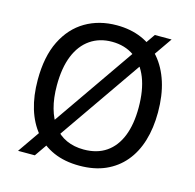

<svg xmlns="http://www.w3.org/2000/svg" viewBox="-102 -783 921 906"><g transform="rotate(15 358.5 -330.5)"><path d="M63 17 545 -678H627L145 17ZM360 10Q288 10 233.5 -14Q179 -38 141.5 -83Q104 -128 85 -190.5Q66 -253 66 -331Q66 -445 104 -521.5Q142 -598 208.5 -637Q275 -676 361 -676Q428 -676 482 -653Q536 -630 574.5 -585Q613 -540 633.5 -475.5Q654 -411 654 -329Q654 -252 635 -189.5Q616 -127 578.5 -82.5Q541 -38 486.5 -14Q432 10 360 10ZM360 -69Q425 -69 469.5 -99.5Q514 -130 537 -187.5Q560 -245 560 -327Q560 -412 536.5 -471.5Q513 -531 467.5 -563Q422 -595 359 -595Q298 -595 253 -564Q208 -533 184 -474Q160 -415 160 -329Q160 -267 173.5 -218.5Q187 -170 212.5 -136.5Q238 -103 275.5 -86Q313 -69 360 -69Z"/></g></svg>

Font: Bricolage Grotesque 96pt ExtraBold
Style: Regular
Weight: 400
Version: Version 1.001;gftools[0.9.33.dev8+g029e19f]